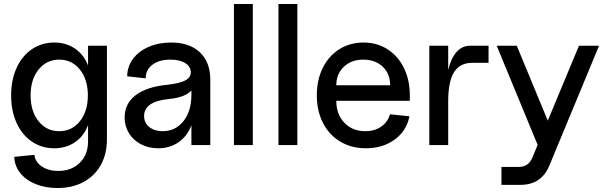

<svg xmlns="http://www.w3.org/2000/svg" viewBox="-20 -730 3040 966"><path d="M52 59 153 49Q157 85 190.5 107.5Q224 130 273 130Q340 130 381.5 89Q423 48 423 -19V-101Q403 -46 358 -15Q313 16 253 16Q190 16 140.5 -17.5Q91 -51 63.5 -111.5Q36 -172 36 -250Q36 -328 63.5 -388.5Q91 -449 140.5 -482.5Q190 -516 253 -516Q313 -516 358 -485Q403 -454 423 -400V-500H518V-29Q518 44 487.5 99.5Q457 155 400.5 185.5Q344 216 269 216Q208 216 159 196Q110 176 81.5 140Q53 104 52 59ZM278 -70Q342 -70 382 -120Q422 -170 422 -250Q422 -330 382 -380Q342 -430 278 -430Q214 -430 174 -380Q134 -330 134 -250Q134 -170 174 -120Q214 -70 278 -70Z M607 -139Q607 -209 663 -251.5Q719 -294 826 -304Q885 -311 912.5 -325.5Q940 -340 940 -366Q940 -395 912 -412.5Q884 -430 837 -430Q781 -430 747 -404.5Q713 -379 713 -336L620 -346Q620 -394 648.5 -433Q677 -472 727.5 -494Q778 -516 841 -516Q934 -516 986 -466.5Q1038 -417 1038 -329V0H943V-100Q923 -46 879 -15Q835 16 776 16Q728 16 689.5 -4Q651 -24 629 -59.5Q607 -95 607 -139ZM798 -70Q863 -70 903 -120.5Q943 -171 943 -253V-275Q912 -240 831 -232Q705 -220 705 -146Q705 -112 731 -91Q757 -70 798 -70Z M1252 -710V0H1157V-710Z M1476 -710V0H1381V-710Z M1574 -251Q1574 -328 1604 -388.5Q1634 -449 1687.5 -482.5Q1741 -516 1809 -516Q1877 -516 1930 -482Q1983 -448 2012.5 -387.5Q2042 -327 2042 -248V-223H1672Q1672 -155 1712.5 -112.5Q1753 -70 1818 -70Q1865 -70 1898 -93Q1931 -116 1942 -155L2040 -145Q2026 -72 1966 -28Q1906 16 1821 16Q1748 16 1692 -17.5Q1636 -51 1605 -111.5Q1574 -172 1574 -251ZM1808 -430Q1748 -430 1710 -394Q1672 -358 1672 -301H1943Q1943 -359 1905.5 -394.5Q1868 -430 1808 -430Z M2235 -500V-378Q2249 -437 2277 -468.5Q2305 -500 2346 -500H2438V-414H2356Q2294 -414 2264.5 -367Q2235 -320 2235 -221V0H2140V-500Z M2658 64 2685 -1 2479 -500H2580L2736 -123L2893 -500H2994L2744 103Q2704 200 2599 200H2503V110H2589Q2639 110 2658 64Z"/></svg>

Font: MedMera Sans Display
Style: Regular
Weight: 500
Designer: Kasper Nordkvist
Foundry: UNCUT.wtf
Version: Version 1.300